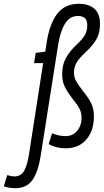

<svg xmlns="http://www.w3.org/2000/svg" viewBox="-145 -770 546 1010"><path d="M7 45 82 -438H34L43 -492L93 -498L100 -543Q115 -644 155.5 -697Q196 -750 270 -750Q322 -750 351.5 -724Q381 -698 381 -645Q381 -596 362.5 -564Q344 -532 306 -496Q271 -464 257.5 -440Q244 -416 244 -388Q244 -364 255 -344Q266 -324 293 -289Q321 -255 335 -226Q349 -197 349 -158Q349 -83 309.5 -36.5Q270 10 201 10Q174 10 151 4Q128 -2 111 -12L129 -69Q145 -62 163 -58Q181 -54 201 -54Q237 -54 260.5 -81.5Q284 -109 284 -150Q284 -173 276 -192Q268 -211 246 -238Q219 -272 200.5 -304.5Q182 -337 182 -378Q182 -429 201.5 -464.5Q221 -500 258 -535Q291 -566 302.5 -587.5Q314 -609 314 -637Q314 -664 301 -675Q288 -686 265 -686Q222 -686 197 -645.5Q172 -605 161 -535L69 49Q56 134 25.5 177Q-5 220 -64 220Q-97 220 -125 210L-107 151Q-95 155 -86.5 156.5Q-78 158 -69 158Q-34 158 -17.5 127.5Q-1 97 7 45Z"/></svg>

Font: Georama ExtraCondensed
Style: Italic
Weight: 400
Width: 2
Italic angle: -9°
Designer: Jean-Baptiste Levee
Foundry: Production Type
Version: Version 1.000